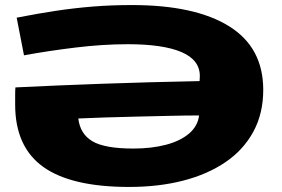

<svg xmlns="http://www.w3.org/2000/svg" viewBox="-20 -730 1115 760"><path d="M75 -511 46 -660Q127 -676 200 -687Q273 -698 346.5 -704Q420 -710 502 -710Q752 -710 887 -626Q1022 -542 1022 -374Q1022 -281 983 -209Q944 -137 873 -88.5Q802 -40 705 -15Q608 10 491 10Q262 10 151 -69.5Q40 -149 40 -316Q40 -335 40 -354Q40 -373 41 -384Q203 -392 385.5 -398.5Q568 -405 770 -409Q770 -414 770.5 -418.5Q771 -423 771 -429Q771 -493 698 -524Q625 -555 486 -555Q388 -555 280.5 -542Q173 -529 75 -511ZM768 -273Q718 -273 654 -271.5Q590 -270 522.5 -268.5Q455 -267 394 -265Q333 -263 290 -261Q297 -200 345.5 -171Q394 -142 508 -142Q580 -142 637 -157Q694 -172 728.5 -201.5Q763 -231 768 -273Z"/></svg>

Font: Georama ExtraExtended
Style: Bold
Weight: 700
Width: 8
Designer: Jean-Baptiste Levee
Foundry: Production Type
Version: Version 1.000